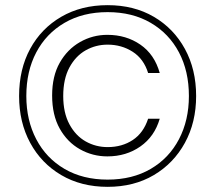

<svg xmlns="http://www.w3.org/2000/svg" viewBox="-20 -721 834 744"><path d="M397 3Q295 3 217.5 -42.5Q140 -88 97 -167.5Q54 -247 54 -349Q54 -453 97 -532Q140 -611 217.5 -656Q295 -701 397 -701Q499 -701 576 -656Q653 -611 696.5 -531.5Q740 -452 740 -349Q740 -247 696.5 -167.5Q653 -88 576 -42.5Q499 3 397 3ZM396 -115Q339 -115 290 -142.5Q241 -170 211.5 -222.5Q182 -275 182 -351Q182 -426 211.5 -478Q241 -530 290 -558Q339 -586 396 -586Q469 -586 524 -548Q579 -510 599 -438H554Q537 -493 494 -520.5Q451 -548 397 -548Q351 -548 312 -526Q273 -504 249 -459.5Q225 -415 225 -349Q225 -284 249 -239.5Q273 -195 312 -173Q351 -151 397 -151Q453 -151 494.5 -178.5Q536 -206 554 -261H599Q579 -192 524 -153.5Q469 -115 396 -115ZM397 -25Q493 -25 564 -66.5Q635 -108 673.5 -181.5Q712 -255 712 -349Q712 -445 673.5 -518Q635 -591 564 -632.5Q493 -674 397 -674Q301 -674 230 -632.5Q159 -591 120.5 -518Q82 -445 82 -349Q82 -255 120.5 -181.5Q159 -108 230 -66.5Q301 -25 397 -25Z"/></svg>

Font: DM Sans 18pt ExtraLight
Style: Regular
Weight: 250
Designer: Colophon Foundry, Jonny Pinhorn
Foundry: Colophon Foundry
Version: Version 4.004;gftools[0.9.30]